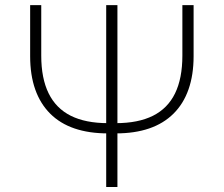

<svg xmlns="http://www.w3.org/2000/svg" viewBox="-20 -748 894 768"><path d="M709.5 -727.5H754.4V-523.4Q754.4 -448.2 734.1 -390.6Q713.9 -333 674.1 -293.5Q634.3 -253.9 576.4 -234.1Q518.6 -214.4 442.9 -214.4H411.6Q336.4 -214.4 278.3 -234.1Q220.2 -253.9 180.7 -293.5Q141.1 -333 120.8 -390.6Q100.6 -448.2 100.6 -523.4V-727.5H145V-525.4Q145 -434.6 174.6 -374.5Q204.1 -314.5 263.2 -284.9Q322.3 -255.4 411.6 -255.4H443.4Q532.7 -255.4 591.8 -284.9Q650.9 -314.5 680.2 -374.5Q709.5 -434.6 709.5 -525.4ZM404.8 -727.5H449.7V0H404.8Z"/></svg>

Font: Inter 17pt ExtraLight
Style: Regular
Weight: 250
Version: Version 4.001;git-66647c0bb